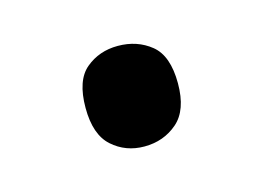

<svg xmlns="http://www.w3.org/2000/svg" viewBox="-37 -477 343 249"><g transform="rotate(-15 134.0 -352.5)"><path d="M72 -353Q72 -390 90 -405Q108 -420 133 -420Q159 -420 177.5 -405Q196 -390 196 -353Q196 -317 177.5 -301Q159 -285 133 -285Q108 -285 90 -301Q72 -317 72 -353Z"/></g></svg>

Font: Noto Sans Armenian
Style: Regular
Weight: 400
Designer: Monotype Design Team
Foundry: Monotype Imaging Inc.
Version: Version 2.007